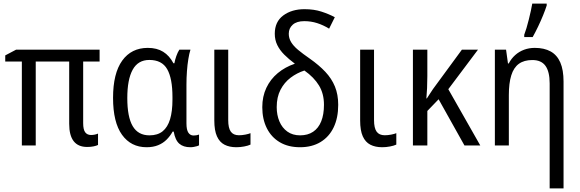

<svg xmlns="http://www.w3.org/2000/svg" viewBox="-20 -813 3242 1073"><path d="M488.8 -58.6Q500 -58.6 510 -60.8Q520 -63 527.8 -66.4V-2.9Q519.5 1.5 503.4 4.9Q487.3 8.3 467.3 8.3Q417 8.3 391.8 -23.9Q366.7 -56.2 366.7 -121.1V-469.2H179.7V0H102.1V-469.2H9.3V-503.4L70.3 -535.6H536.6V-469.2H444.8V-125Q444.8 -88.9 456.1 -73.7Q467.3 -58.6 488.8 -58.6Z M815.4 -56.6Q860.8 -56.6 888.9 -79.3Q917 -102.1 930.4 -146.5Q943.8 -190.9 943.8 -256.3V-271Q943.8 -375 914.3 -426.5Q884.8 -478 814.5 -478Q751.5 -478 721.4 -423.3Q691.4 -368.7 691.4 -265.1Q691.4 -159.2 721.7 -107.9Q752 -56.6 815.4 -56.6ZM799.3 9.8Q711.9 9.8 661.9 -59.8Q611.8 -129.4 611.8 -266.1Q611.8 -403.3 663.1 -474.4Q714.4 -545.4 806.2 -545.4Q856.9 -545.4 891.8 -523.7Q926.8 -502 949.2 -459.5H954.6Q958 -478.5 965.3 -499.5Q972.7 -520.5 982.4 -535.6H1044.4Q1037.6 -514.2 1032.5 -482.7Q1027.3 -451.2 1024.7 -414.6Q1022 -377.9 1022 -339.8V-123.5Q1022 -87.4 1032.7 -71.5Q1043.5 -55.7 1061.5 -55.7Q1069.8 -55.7 1078.1 -57.1Q1086.4 -58.6 1092.3 -61V-1Q1087.9 2 1079.8 4.2Q1071.8 6.3 1062.5 8.1Q1053.2 9.8 1043.9 9.8Q1004.9 9.8 982.2 -9.8Q959.5 -29.3 950.7 -77.6H944.8Q930.7 -52.2 910.9 -32.5Q891.1 -12.7 863.5 -1.5Q835.9 9.8 799.3 9.8Z M1255.4 -535.6V-141.6Q1255.4 -97.7 1269.8 -77.4Q1284.2 -57.1 1315.4 -57.1Q1332.5 -57.1 1351.3 -60.8Q1370.1 -64.5 1379.9 -68.8V-4.9Q1366.2 1.5 1344.5 5.6Q1322.8 9.8 1300.8 9.8Q1262.2 9.8 1234.6 -4.4Q1207 -18.6 1192.4 -51.3Q1177.7 -84 1177.7 -139.6V-535.6Z M1681.6 -761.7Q1734.9 -761.7 1776.6 -748Q1818.4 -734.4 1851.1 -716.8L1819.3 -652.8Q1786.6 -672.9 1752.4 -683.8Q1718.3 -694.8 1680.2 -694.8Q1638.2 -694.8 1616 -675Q1593.8 -655.3 1593.8 -624.5Q1593.8 -599.6 1606.7 -577.9Q1619.6 -556.2 1646 -534.2Q1672.4 -512.2 1711.9 -484.9Q1762.7 -449.2 1798.1 -411.6Q1833.5 -374 1851.8 -329.3Q1870.1 -284.7 1870.1 -227.1Q1870.1 -154.3 1844.7 -101.3Q1819.3 -48.3 1771.5 -19.3Q1723.6 9.8 1656.7 9.8Q1590.8 9.8 1543.7 -18.1Q1496.6 -45.9 1471.2 -96.4Q1445.8 -147 1445.8 -213.9Q1445.8 -273.9 1468.5 -322Q1491.2 -370.1 1532.2 -404.3Q1573.2 -438.5 1627.9 -457Q1593.8 -482.4 1568.6 -507.6Q1543.5 -532.7 1529.5 -561.3Q1515.6 -589.8 1515.6 -624.5Q1515.6 -691.4 1563 -726.6Q1610.4 -761.7 1681.6 -761.7ZM1681.2 -418.9Q1639.2 -405.3 1604 -378.7Q1568.8 -352.1 1547.6 -311.3Q1526.4 -270.5 1526.4 -214.4Q1526.4 -170.4 1541.5 -134.5Q1556.6 -98.6 1585.9 -77.6Q1615.2 -56.6 1657.2 -56.6Q1700.2 -56.6 1730 -76.7Q1759.8 -96.7 1775.1 -134.8Q1790.5 -172.9 1790.5 -227.5Q1790.5 -289.6 1762.7 -335.2Q1734.9 -380.9 1681.2 -418.9Z M2070.3 -535.6V-141.6Q2070.3 -97.7 2084.7 -77.4Q2099.1 -57.1 2130.4 -57.1Q2147.5 -57.1 2166.3 -60.8Q2185.1 -64.5 2194.8 -68.8V-4.9Q2181.2 1.5 2159.4 5.6Q2137.7 9.8 2115.7 9.8Q2077.1 9.8 2049.6 -4.4Q2022 -18.6 2007.3 -51.3Q1992.7 -84 1992.7 -139.6V-535.6Z M2651.4 -535.6 2485.4 -314.5 2664.1 0H2575.7L2431.2 -258.3L2368.2 -192.9V0H2287.6V-535.6H2368.2V-387.7Q2368.2 -353 2366.7 -320.1Q2365.2 -287.1 2362.8 -263.2H2365.7Q2374 -276.9 2383.1 -290Q2392.1 -303.2 2399.9 -315.4L2561.5 -535.6Z M2968.8 -545.4Q3021.5 -545.4 3057.4 -525.4Q3093.3 -505.4 3111.3 -463.9Q3129.4 -422.4 3129.4 -356.9V239.7H3051.8V-346.7Q3051.8 -412.6 3028.3 -445.1Q3004.9 -477.5 2955.1 -477.5Q2908.7 -477.5 2879.6 -456.3Q2850.6 -435.1 2837.2 -391.6Q2823.7 -348.1 2823.7 -281.7V0H2745.6V-535.6H2808.1L2818.8 -458.5H2823.2Q2837.4 -485.8 2859.4 -505.4Q2881.3 -524.9 2909.2 -535.2Q2937 -545.4 2968.8 -545.4ZM2909.7 -606V-618.7Q2915.5 -633.8 2922.4 -656.5Q2929.2 -679.2 2935.5 -704.8Q2941.9 -730.5 2947 -753.9Q2952.1 -777.3 2954.6 -793H3035.2V-782.2Q3027.8 -758.8 3015.1 -727.5Q3002.4 -696.3 2987.1 -664.3Q2971.7 -632.3 2957 -606Z"/></svg>

Font: Open Sans SemiCondensed
Style: Regular
Weight: 400
Width: 4
Designer: Monotype Design Team
Foundry: Monotype Imaging Inc.
Version: Version 3.000